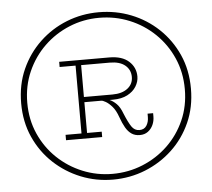

<svg xmlns="http://www.w3.org/2000/svg" viewBox="-59 -764 1140 1032"><g transform="rotate(-5 511.0 -248.5)"><path d="M510 203Q419 203 337 170Q255 137 191 77Q127 17 90 -65.5Q53 -148 53 -248Q53 -349 90 -431.5Q127 -514 191 -574.5Q255 -635 337 -667.5Q419 -700 510 -700Q602 -700 684.5 -667.5Q767 -635 831 -574.5Q895 -514 932 -431.5Q969 -349 969 -248Q969 -148 932 -65.5Q895 17 831 77Q767 137 684.5 170Q602 203 510 203ZM276 -30V-59H362V-425H276V-453H546Q615 -453 651.5 -420Q688 -387 688 -338Q688 -310 672 -284Q656 -258 624.5 -241.5Q593 -225 546 -225H528Q547 -217 565 -199Q583 -181 596 -146Q616 -97 632 -73.5Q648 -50 674 -50Q700 -50 712.5 -69.5Q725 -89 725 -116V-134H755V-116Q755 -92 745.5 -71Q736 -50 718 -36.5Q700 -23 674 -23Q648 -23 629.5 -35.5Q611 -48 597.5 -71.5Q584 -95 572 -129Q559 -166 541 -186.5Q523 -207 507 -216Q491 -225 484 -225H392V-59H471V-30ZM510 172Q596 172 673 140.5Q750 109 809 52.5Q868 -4 902 -80.5Q936 -157 936 -248Q936 -339 902 -416Q868 -493 809 -550Q750 -607 673 -638.5Q596 -670 510 -670Q425 -670 348.5 -638.5Q272 -607 213 -550Q154 -493 120 -416Q86 -339 86 -248Q86 -157 120 -80.5Q154 -4 213 52.5Q272 109 348.5 140.5Q425 172 510 172ZM392 -253H546Q598 -253 628 -276.5Q658 -300 658 -338Q658 -377 629 -401Q600 -425 546 -425H392Z"/></g></svg>

Font: BioRhyme ExtraBold ExtraLight
Style: Regular
Weight: 250
Version: Version 1.600;gftools[0.9.33]